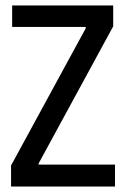

<svg xmlns="http://www.w3.org/2000/svg" viewBox="-20 -680 459 700"><path d="M20.3 0V-76.7L292.3 -576.3V-581.7H24.3V-660H392.7V-584L120.7 -83.8V-80H399.3V0Z"/></svg>

Font: Bricolage Grotesque 96pt ExtraBold SemiCondensed
Style: Regular
Weight: 800
Width: 4
Version: Version 1.001;gftools[0.9.33.dev8+g029e19f]